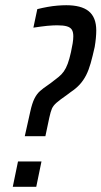

<svg xmlns="http://www.w3.org/2000/svg" viewBox="-20 -716 389 736"><path d="M75 -194 96 -288Q103 -320 112 -338Q121 -356 133.5 -367Q146 -378 161 -388L175 -398Q192 -411 204 -420.5Q216 -430 224.5 -442Q233 -454 239.5 -471.5Q246 -489 252 -516Q256 -534 258.5 -549.5Q261 -565 261 -577Q261 -593 255.5 -602Q250 -611 236.5 -615Q223 -619 199 -619Q192 -619 182.5 -618.5Q173 -618 161 -617Q149 -616 136 -614Q123 -612 108 -610L123 -681Q143 -686 162.5 -689.5Q182 -693 200.5 -694.5Q219 -696 234 -696Q262 -696 283.5 -690.5Q305 -685 319.5 -673.5Q334 -662 341.5 -643.5Q349 -625 349 -599Q349 -586 347.5 -570Q346 -554 343 -536Q335 -500 327.5 -473.5Q320 -447 310 -427.5Q300 -408 286 -392.5Q272 -377 251 -363L235 -351Q209 -333 196.5 -322Q184 -311 179 -299.5Q174 -288 169 -265L154 -194ZM29 0 49 -97H139L119 0Z"/></svg>

Font: Saira ExtraCondensed Medium
Style: Italic
Weight: 500
Width: 2
Italic angle: -12°
Designer: Hector Gatti with collaboration of the Omnibus-Type team
Foundry: Omnibus-Type
Version: Version 1.101